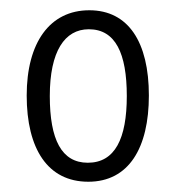

<svg xmlns="http://www.w3.org/2000/svg" viewBox="-20 -743 343 374"><path d="M270 -557C270 -661 230 -723 154 -723C77 -723 32 -660 32 -557C32 -453 73 -389 152 -389C231 -389 270 -455 270 -557ZM77 -556C77 -643 106 -686 153 -686C205 -686 227 -639 227 -556C227 -473 204 -426 151 -426C100 -426 77 -471 77 -556Z"/></svg>

Font: Noto Sans Gujarati UI ExtraCondensed Light
Style: Regular
Weight: 300
Width: 2
Designer: Jelle Bosma - Monotype Design Team, Universal Thirst
Foundry: Monotype Imaging Inc.
Version: Version 2.106